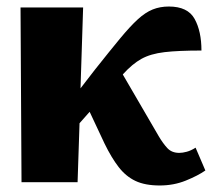

<svg xmlns="http://www.w3.org/2000/svg" viewBox="-20 -559 651 589"><path d="M46 0 43 -536H235L227 -288L271 -345Q317 -403 348 -440.5Q379 -478 402.5 -499.5Q426 -521 448.5 -530Q471 -539 498 -539Q556 -539 577 -501Q598 -463 598 -404Q527 -404 484.5 -399Q442 -394 414 -378.5Q386 -363 357 -331V-330L467 -141Q480 -119 493.5 -104.5Q507 -90 530 -90Q540 -90 553 -93.5Q566 -97 580 -106L610 -36Q587 -20 550 -5Q513 10 470 10Q425 10 395.5 -4Q366 -18 344 -46.5Q322 -75 301 -118L255 -216L224 -181L218 0Z"/></svg>

Font: Noto Serif SemiCondensed Black
Style: Regular
Weight: 900
Width: 4
Designer: Monotype Design Team
Foundry: Monotype Imaging Inc.
Version: Version 2.014; ttfautohint (v1.8.4.7-5d5b)